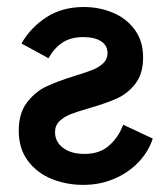

<svg xmlns="http://www.w3.org/2000/svg" viewBox="-20 -515 477 545"><path d="M33.2 -144Q33.2 -193.4 56.4 -223.9Q79.6 -254.4 111.6 -269.5Q143.6 -284.7 192.9 -299.8Q225.1 -309.6 243.2 -316.9Q261.2 -324.2 273.2 -335.7Q285.2 -347.2 285.2 -363.8Q285.2 -386.2 266.8 -397.9Q248.5 -409.7 216.8 -409.7Q180.2 -409.7 156.5 -393.6Q132.8 -377.4 117.7 -349.6L41 -391.6Q66.9 -437 111.8 -466.1Q156.7 -495.1 217.8 -495.1Q261.7 -495.1 300.3 -479Q338.9 -462.9 362.5 -430.7Q386.2 -398.4 386.2 -352.1Q386.2 -305.7 364.5 -277.6Q342.8 -249.5 312 -235.6Q281.2 -221.7 233.4 -208Q199.2 -198.2 180.2 -190.7Q161.1 -183.1 148.7 -170.9Q136.2 -158.7 136.2 -139.6Q136.2 -112.8 158.7 -95.5Q181.2 -78.1 220.2 -78.1Q263.2 -78.1 290 -102.1Q316.9 -126 329.6 -161.1L413.6 -121.6Q401.9 -85.4 373.8 -55.4Q345.7 -25.4 304.9 -7.8Q264.2 9.8 216.3 9.8Q168.5 9.8 126.7 -7.1Q85 -23.9 59.1 -58.6Q33.2 -93.3 33.2 -144Z"/></svg>

Font: Acari Sans SemiBold
Style: Regular
Weight: 600
Designer: Alfredo Marco Pradil and Stefan Peev
Foundry: Hanken Design Co.
Version: Version 1.045;January 11, 2019;FontCreator 11.5.0.2425 64-bi